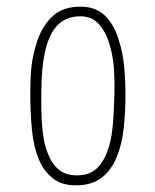

<svg xmlns="http://www.w3.org/2000/svg" viewBox="-20 -547 467 577"><path d="M208 10Q166 10 139.5 -10.5Q113 -31 98 -65Q81 -104 76 -156.5Q71 -209 71 -264Q71 -294 72.5 -322.5Q74 -351 79.5 -377.5Q85 -404 93 -427Q109 -472 139.5 -499.5Q170 -527 222 -527Q269 -527 297 -498.5Q325 -470 338 -423Q349 -389 353 -348Q357 -307 357 -263Q357 -211 352 -163.5Q347 -116 332 -78Q322 -52 305 -31.5Q288 -11 264.5 -0.5Q241 10 208 10ZM211 -20Q250 -20 272 -42Q294 -64 305 -99Q313 -122 316.5 -149Q320 -176 321.5 -206Q323 -236 324 -267Q325 -302 322.5 -339Q320 -376 311 -407Q301 -446 279.5 -472Q258 -498 222 -498Q194 -498 174.5 -487.5Q155 -477 142 -458Q129 -439 121 -413Q114 -390 110 -362Q106 -334 105 -304Q104 -274 104 -244Q104 -214 105.5 -184.5Q107 -155 111.5 -129.5Q116 -104 125 -83Q136 -54 157 -37Q178 -20 211 -20Z"/></svg>

Font: Truculenta Thin
Style: Regular
Weight: 250
Version: Version 1.002